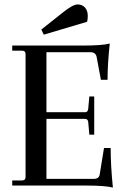

<svg xmlns="http://www.w3.org/2000/svg" viewBox="-20 -835 568 864"><path d="M177 -679 166 -702 263 -779Q308 -815 329 -815Q350 -815 362.5 -801Q375 -787 375 -763Q375 -749 372 -737ZM488 9Q452 0 369 0H35V-23H79Q95 -23 95 -39V-591Q95 -607 79 -607H35V-630H355Q438 -630 474 -639Q464 -549 464 -476H434L415 -578Q411 -600 387 -600H189V-330H363Q375 -330 377 -345L382 -401H404V-229H382L377 -286Q375 -300 363 -300H189V-30H401Q427 -30 429 -52L448 -169H478Q478 -89 488 9Z"/></svg>

Font: Arapey
Style: Regular
Weight: 400
Designer: Eduardo Rodriguez Tunni
Foundry: Eduardo Rodriguez Tunni
Version: Version 4.000